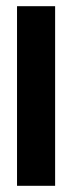

<svg xmlns="http://www.w3.org/2000/svg" viewBox="-20 -600 238 620"><path d="M158 -580H35V0H158Z"/></svg>

Font: Charger
Style: Hemi
Weight: 900
Designer: Jasper
Foundry: Cannot Into Space Fonts
Version: Version 0.99